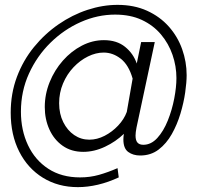

<svg xmlns="http://www.w3.org/2000/svg" viewBox="-20 -623 848 789"><path d="M569 -28Q601 -28 626.5 -56Q652 -84 669.5 -127.5Q687 -171 696 -218Q705 -265 705 -302Q705 -351 689 -397.5Q673 -444 641.5 -481.5Q610 -519 563 -541Q516 -563 453 -563Q381 -563 312 -532.5Q243 -502 187.5 -447.5Q132 -393 99 -320.5Q66 -248 66 -164Q66 -88 95 -26.5Q124 35 178.5 70.5Q233 106 309 106Q350 106 387 95.5Q424 85 463 68L468 106Q425 126 382.5 136Q340 146 300 146Q219 146 156.5 107.5Q94 69 59 0Q24 -69 24 -160Q24 -239 49.5 -307Q75 -375 119.5 -429.5Q164 -484 220.5 -523Q277 -562 339.5 -582.5Q402 -603 463 -603Q531 -603 584 -579Q637 -555 673.5 -514Q710 -473 728.5 -421Q747 -369 747 -314Q747 -285 741 -243Q735 -201 721.5 -156Q708 -111 686 -72Q664 -33 632 -8.5Q600 16 556 16Q527 16 507 1.5Q487 -13 487 -50Q487 -55 487.5 -61Q488 -67 489 -73Q456 -41 411.5 -20Q367 1 322 1Q273 1 237.5 -24Q202 -49 183 -91Q164 -133 164 -183Q164 -236 184 -285.5Q204 -335 238.5 -374Q273 -413 316.5 -435.5Q360 -458 407 -458Q460 -458 494 -430.5Q528 -403 542 -362L560 -450H616L541 -99Q539 -89 538 -80.5Q537 -72 537 -66Q537 -46 545 -37Q553 -28 569 -28ZM347 -49Q379 -49 410 -65Q441 -81 465.5 -107Q490 -133 501 -163L525 -300Q509 -356 476.5 -381.5Q444 -407 406 -407Q374 -407 341.5 -391Q309 -375 282 -346.5Q255 -318 239 -280Q223 -242 223 -199Q223 -155 240 -121Q257 -87 285 -68Q313 -49 347 -49Z"/></svg>

Font: Raleway Thin Medium
Style: Italic
Weight: 500
Italic angle: -12°
Version: Version 4.026